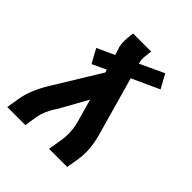

<svg xmlns="http://www.w3.org/2000/svg" viewBox="-200 -868 1001 1001"><g transform="rotate(45 300.0 -367.5)"><path d="M14 0 26 -74Q33 -114 50 -154Q67 -194 90 -231L248 -489L243 -505L166 -469L124 -546L220 -590L211 -619Q211 -622 209.5 -624Q208 -626 207 -629Q201 -652 201.5 -677Q202 -702 206 -728L207 -735H341L339 -728Q336 -708 334.5 -687.5Q333 -667 338 -649L339 -645L472 -707L514 -630L363 -561L456 -231Q466 -194 470 -154Q474 -114 468 -74L456 0H322L334 -74Q340 -106 338.5 -138.5Q337 -171 329 -201L292 -333L204 -175Q202 -172 199.5 -169Q197 -166 195 -163V-162Q195 -162 195 -162Q195 -162 195 -162Q182 -141 172.5 -118.5Q163 -96 159 -74L147 0Z"/></g></svg>

Font: Iosevka Curly XBdEx
Style: Italic
Weight: 800
Width: 7
Italic angle: -9°
Monospace: yes
Designer: Belleve Invis
Foundry: Belleve Invis
Version: Version 11.1.0; ttfautohint (v1.8.3)